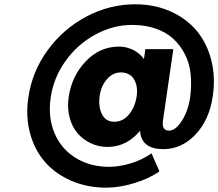

<svg xmlns="http://www.w3.org/2000/svg" viewBox="-20 -719 1007 886"><path d="M110.8 -268.1Q127.4 -387.2 199.2 -486.3Q271 -585.4 378.2 -642.3Q485.4 -699.2 604 -699.2Q692.4 -699.2 765.4 -667Q838.4 -634.8 886 -578.9Q933.6 -522.9 954.3 -444.1Q975.1 -365.2 961.9 -274.9Q945.8 -165 881.8 -97.9Q817.9 -30.8 733.9 -30.8Q638.2 -30.8 627 -106V-116.2Q564.5 -41 476.1 -41Q435.5 -41 399.7 -57.6Q363.8 -74.2 338.4 -103.5Q313 -132.8 301.3 -176.5Q289.6 -220.2 296.9 -271Q311 -368.2 375.7 -436Q440.4 -503.9 528.8 -503.9Q549.8 -503.9 569.3 -498.3Q588.9 -492.7 601.8 -484.9Q614.7 -477.1 624.5 -468.3Q634.3 -459.5 638.9 -453.6Q643.6 -447.8 644 -445.8L650.9 -492.2H779.8L731.9 -162.1Q725.6 -116.2 759.8 -116.2Q789.6 -116.2 818.8 -160.9Q848.1 -205.6 857.9 -272Q864.7 -328.1 859.6 -377.9Q854.5 -427.7 833 -469.2Q811.5 -510.7 778.8 -540.8Q746.1 -570.8 697.5 -587.4Q648.9 -604 589.8 -604Q501 -604 418.7 -558.8Q336.4 -513.7 281.5 -436.3Q226.6 -358.9 213.9 -268.1Q200.7 -178.2 231.4 -105Q262.2 -31.7 328.9 9.5Q395.5 50.8 483.9 50.8Q529.8 50.8 582 35.2Q634.3 19.5 679.2 -11.2L715.8 71.8Q668 105.5 599.1 126.2Q530.3 147 470.2 147Q382.3 147 309.1 115.2Q235.8 83.5 188 28.8Q140.1 -25.9 118.9 -103Q97.7 -180.2 110.8 -268.1ZM439.9 -275.9Q433.1 -226.1 450.7 -191.7Q468.3 -157.2 506.8 -157.2Q547.4 -157.2 575.2 -190.9Q603 -224.6 610.8 -274.9Q617.2 -322.8 597.9 -353.8Q578.6 -384.8 537.1 -384.8Q500.5 -384.8 473.1 -353Q445.8 -321.3 439.9 -275.9Z"/></svg>

Font: Trueno ExtraBold
Style: Italic
Weight: 800
Designer: Julieta Ulanovsky
Foundry: Julieta Ulanovsky
Version: Version 3.001b | FøM Fix